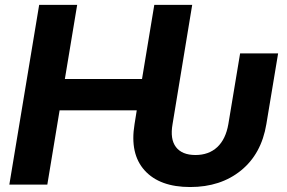

<svg xmlns="http://www.w3.org/2000/svg" viewBox="-20 -747 1163 777"><path d="M749.6 9.9Q626.1 9.9 565.3 -57.4Q504.6 -124.6 524.5 -244.7L533.4 -300.4H221.2L171.5 0H17.8L138.5 -727.3H292.3L242.5 -427.2H554.7L604.4 -727.3H757.8L678.3 -244.7Q667.6 -183.9 692.1 -151.8Q716.6 -119.7 771 -119.7Q824.9 -119.7 859.2 -151.6Q893.5 -183.6 904.1 -244.7L951.7 -530.9H1105.5L1057.9 -244.7Q1038 -124.3 955.4 -57.2Q872.9 9.9 749.6 9.9Z"/></svg>

Font: Karasuma Gothic
Style: Bold Italic
Weight: 700
Italic angle: 9.39998°
Designer: Rasmus Andersson / Ryoko Nishizuka
Foundry: Genbu
Version: Version 1.00